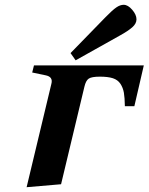

<svg xmlns="http://www.w3.org/2000/svg" viewBox="-20 -760 613 792"><path d="M89.8 12.2 191.9 -414.1Q199.7 -442.9 168.9 -449.2L112.8 -460.9L120.1 -490.2H573.2L534.2 -321.8H495.1Q494.6 -356.9 491 -377.7Q487.3 -398.4 476.6 -414.6Q465.8 -430.7 445.6 -437.3Q425.3 -443.8 392.1 -443.8Q358.4 -443.8 346.2 -435.8Q334 -427.7 328.1 -401.9L231.9 0ZM271 -541 416 -689.9Q444.3 -718.8 460 -729.5Q475.6 -740.2 490.2 -740.2Q507.8 -740.2 525.4 -719.7Q543 -699.2 543 -680.2Q543 -662.6 525.4 -647.2Q507.8 -631.8 475.1 -613.8L292 -511.2Z"/></svg>

Font: Linguistics Pro
Style: Bold Italic
Weight: 700
Italic angle: -12°
Designer: Stefan Peev, Context Ltd
Foundry: Stefan Peev, Context Ltd
Version: Version 001.000